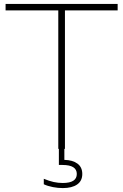

<svg xmlns="http://www.w3.org/2000/svg" viewBox="-20 -760 629 980"><path d="M308.5 0V56Q351 57 375.5 75.2Q400 93.5 400 128Q400 163.5 373.5 181.8Q347 200 300.5 200Q276 200 250 195Q224 190 203.5 180.5V152.5Q231 164 254 169Q277 174 300.5 174Q372 174 372 128Q372 82 299.5 82H280.5V0H277.5V-707H8.5V-740H580.5V-707H311.5V0Z"/></svg>

Font: Encode Sans Semi Expanded Thin
Style: Regular
Weight: 250
Width: 6
Designer: Multiple Designers
Foundry: Impallari Type
Version: Version 2.000